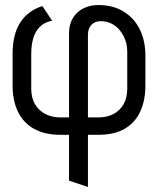

<svg xmlns="http://www.w3.org/2000/svg" viewBox="-20 -528 628 762"><path d="M30 -314V-189Q30 -129 51 -85Q72 -41 114.5 -17Q157 7 220 7H254V189L329 214V7H370Q434 7 475 -17Q516 -41 536.5 -85Q557 -129 557 -189V-307Q557 -367 534.5 -412Q512 -457 470 -482.5Q428 -508 371 -508Q337 -508 310.5 -494.5Q284 -481 269 -456Q254 -431 254 -396V-62H220Q187 -62 161 -75Q135 -88 119.5 -113.5Q104 -139 104 -177V-314Q104 -351 112.5 -378Q121 -405 139 -422.5Q157 -440 187 -446L148 -504Q90 -485 60 -438Q30 -391 30 -314ZM370 -62H329V-388Q329 -406 335 -418Q341 -430 352.5 -437Q364 -444 380 -444Q402 -444 421 -435Q440 -426 454 -409.5Q468 -393 476.5 -371Q485 -349 485 -322V-177Q485 -140 470.5 -114.5Q456 -89 430.5 -75.5Q405 -62 370 -62Z"/></svg>

Font: Advent Pro Medium
Style: Regular
Weight: 500
Designer: VivaRado, Andreas Kalpakidis
Foundry: VivaRado, Andreas Kalpakidis
Version: Version 3.000